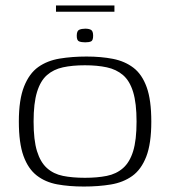

<svg xmlns="http://www.w3.org/2000/svg" viewBox="-20 -676 623 703"><path d="M287 7Q233 7 189.5 -1Q146 -9 114.5 -33.5Q83 -58 66 -105Q49 -152 49 -231Q49 -311 68 -359Q87 -407 120 -430.5Q153 -454 198.5 -461.5Q244 -469 297 -469Q350 -469 393.5 -460.5Q437 -452 468.5 -428Q500 -404 517 -357Q534 -310 534 -231Q534 -150 515.5 -102.5Q497 -55 464 -31.5Q431 -8 386 -0.5Q341 7 287 7ZM291 -25Q336 -25 371 -32Q406 -39 430.5 -60.5Q455 -82 467.5 -122.5Q480 -163 480 -231Q480 -298 467.5 -339Q455 -380 430.5 -401Q406 -422 371 -429.5Q336 -437 291 -437Q245 -437 210.5 -429.5Q176 -422 152 -401Q128 -380 115.5 -339Q103 -298 103 -231Q103 -163 115.5 -122.5Q128 -82 152 -60.5Q176 -39 210.5 -32Q245 -25 291 -25ZM292 -521Q278 -521 269.5 -524.5Q261 -528 261 -545Q261 -563 270 -567Q279 -571 292 -571Q306 -571 313.5 -566.5Q321 -562 321 -545Q321 -528 313.5 -524.5Q306 -521 292 -521ZM185 -633V-656H399V-633Z"/></svg>

Font: Genos Thin Light
Style: Regular
Weight: 300
Version: Version 1.010